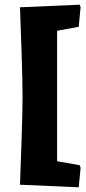

<svg xmlns="http://www.w3.org/2000/svg" viewBox="-20 -670 366 817"><path d="M65 116Q67 71 71.5 -63.5Q76 -198 76 -260Q76 -323 71.5 -458.5Q67 -594 65 -639L319 -650L323 -640L315 -556L223 -539V16L319 33L323 44L315 127Z"/></svg>

Font: Alegreya SC Black
Style: Regular
Weight: 900
Designer: Juan Pablo del Peral
Foundry: Huerta Tipografica
Version: Version 2.007; ttfautohint (v1.6)